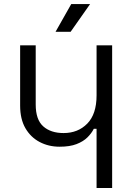

<svg xmlns="http://www.w3.org/2000/svg" viewBox="-20 -711 652 942"><path d="M530.2 -488.5V211.5H453.8V-79H440.2Q429.2 -57 408.9 -36.9Q388.5 -16.8 355.5 -4Q322.5 8.8 272.5 8.8Q218.2 8.8 174.4 -14.4Q130.5 -37.5 104.6 -82.1Q78.8 -126.8 78.8 -192.5V-488.5H155.2V-198Q155.2 -124 192.1 -91.1Q229 -58.2 292 -58.2Q362.8 -58.2 408.2 -104.6Q453.8 -151 453.8 -243.2V-488.5ZM252.5 -555 329.5 -691H422L326.5 -555Z"/></svg>

Font: Space 7353
Style: Regular
Weight: 400
Designer: Christine Claussen + Ruben Lyon  (Space 7353)
Version: Version 1.000;FEAKit 1.0